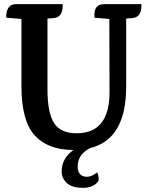

<svg xmlns="http://www.w3.org/2000/svg" viewBox="-20 -705 709 922"><path d="M479 -685H659Q659 -685 659 -677Q659 -622 615 -618L586 -616V-290Q586 -36 413 6Q353 36 353 95Q353 119 364.5 131.5Q376 144 398 144Q420 144 446 123Q450 126 452.5 140.5Q455 155 453 164Q430 197 378 197Q326 197 301 174Q276 151 276 118Q276 56 333 15H330Q211 15 147 -54.5Q83 -124 83 -291V-614L11 -620Q8 -626 12 -647Q21 -685 56 -685H281V-677Q281 -622 237 -618L208 -616V-275Q208 -165 239 -115Q270 -65 348 -65Q506 -65 506 -263L505 -614L434 -620Q428 -685 479 -685Z"/></svg>

Font: Karma
Style: Bold
Weight: 700
Designer: Joana Correia
Foundry: Indian Type Foundry
Version: Version 1.202;PS 1.0;hotconv 1.0.78;makeotf.lib2.5.61930; tt